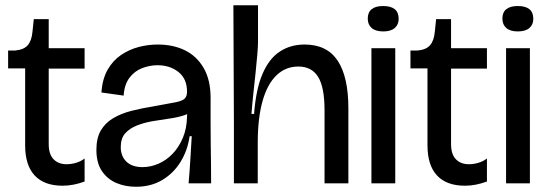

<svg xmlns="http://www.w3.org/2000/svg" viewBox="-20 -700 2090 733"><path d="M219 9Q149 9 112.5 -30Q76 -69 76 -145V-439H11V-507H37Q71 -510 86 -527.5Q101 -545 104 -579L109 -627H166V-516H303V-438H166V-150Q166 -111 184.5 -92Q203 -73 234 -73Q252 -73 270.5 -78.5Q289 -84 303 -95V-7Q281 1 260.5 5Q240 9 219 9Z M499 13Q458 13 424 -1.5Q390 -16 369 -47Q348 -78 348 -128Q348 -173 365 -202Q382 -231 412.5 -249Q443 -267 482.5 -277Q522 -287 566 -294Q623 -304 650 -309.5Q677 -315 685.5 -324Q694 -333 694 -350Q694 -399 661.5 -425Q629 -451 581 -451Q552 -451 523 -440Q494 -429 474.5 -403.5Q455 -378 452 -335L367 -347Q371 -399 391 -434Q411 -469 442 -490Q473 -511 509 -520.5Q545 -530 582 -530Q641 -530 686 -508Q731 -486 757.5 -440.5Q784 -395 784 -326V-228Q784 -190 784.5 -152Q785 -114 785.5 -76Q786 -38 786 0H700Q704 -45 706.5 -88.5Q709 -132 712 -180H704Q696 -125 669 -81.5Q642 -38 599 -12.5Q556 13 499 13ZM524 -62Q555 -62 585 -75Q615 -88 639 -113Q663 -138 678 -173.5Q693 -209 694 -254L695 -276L721 -285Q710 -269 685 -260.5Q660 -252 628 -247.5Q596 -243 563.5 -237.5Q531 -232 503 -221Q475 -210 458 -191Q441 -172 441 -138Q441 -104 462.5 -83Q484 -62 524 -62Z M873 0V-226L871 -680H965V-541Q965 -524 962.5 -493.5Q960 -463 956 -425Q952 -387 947.5 -345.5Q943 -304 940 -265H950Q957 -359 982 -417.5Q1007 -476 1048 -503Q1089 -530 1143 -530Q1228 -530 1269 -468.5Q1310 -407 1310 -286V0H1219V-279Q1219 -367 1194.5 -406.5Q1170 -446 1119 -446Q1070 -446 1035 -412Q1000 -378 982 -313Q964 -248 964 -155V0Z M1398 0V-516H1489V0ZM1443 -580Q1414 -580 1399 -593Q1384 -606 1384 -629Q1384 -653 1399 -665Q1414 -677 1443 -677Q1472 -677 1487 -665Q1502 -653 1502 -628Q1502 -606 1487 -593Q1472 -580 1443 -580Z M1755 9Q1685 9 1648.5 -30Q1612 -69 1612 -145V-439H1547V-507H1573Q1607 -510 1622 -527.5Q1637 -545 1640 -579L1645 -627H1702V-516H1839V-438H1702V-150Q1702 -111 1720.5 -92Q1739 -73 1770 -73Q1788 -73 1806.5 -78.5Q1825 -84 1839 -95V-7Q1817 1 1796.5 5Q1776 9 1755 9Z M1912 0V-516H2003V0ZM1957 -580Q1928 -580 1913 -593Q1898 -606 1898 -629Q1898 -653 1913 -665Q1928 -677 1957 -677Q1986 -677 2001 -665Q2016 -653 2016 -628Q2016 -606 2001 -593Q1986 -580 1957 -580Z"/></svg>

Font: Bricolage Grotesque 96pt ExtraBold 96pt
Style: Regular
Weight: 400
Version: Version 1.001;gftools[0.9.33.dev8+g029e19f]